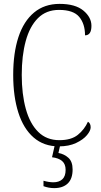

<svg xmlns="http://www.w3.org/2000/svg" viewBox="-20 -744 519 989"><path d="M283 10Q206 10 153.5 -35.5Q101 -81 74.5 -164Q48 -247 48 -358Q48 -471 75 -553Q102 -635 155.5 -679.5Q209 -724 287 -724Q368 -724 409.5 -689.5Q451 -655 451 -611Q451 -562 418 -562Q418 -621 388 -657Q358 -693 284 -693Q218 -693 175.5 -650.5Q133 -608 112.5 -532.5Q92 -457 92 -358Q92 -259 113 -183Q134 -107 177 -64.5Q220 -22 286 -22Q347 -22 381 -49.5Q415 -77 433 -117Q447 -109 447 -88Q447 -71 428 -48Q409 -25 372 -7.5Q335 10 283 10ZM259 225Q231 225 204 215V187Q218 191 231 193Q244 195 255 195Q284 195 301 179.5Q318 164 318 131Q318 101 300 85.5Q282 70 248 66L265 -9H293L281 44Q310 49 332 68.5Q354 88 354 129Q354 177 329 201Q304 225 259 225Z"/></svg>

Font: Noto Serif Myanmar Condensed ExtraLight
Style: Regular
Weight: 200
Width: 3
Designer: Ben Mitchell and the Monotype Design Team
Foundry: Monotype Imaging Inc.
Version: Version 2.106; ttfautohint (v1.8.4.7-5d5b)